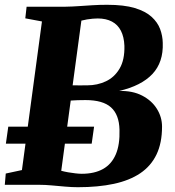

<svg xmlns="http://www.w3.org/2000/svg" viewBox="-22 -771 728 801"><path d="M303 10Q278 10 249.8 7.5Q221.5 5 193.8 2.5Q166 0 142.5 0H-2L2 -47L69.5 -61.5L153 -681.5L83.5 -694.5L89 -743H251Q280 -743.5 307.5 -745.5Q335 -747.5 364 -749.2Q393 -751 425 -751Q495.5 -751 540.2 -737.5Q585 -724 610.2 -701Q635.5 -678 646 -649.8Q656.5 -621.5 657 -592Q660 -511.5 613.8 -462.2Q567.5 -413 474.5 -391.5Q531 -393 571 -372.2Q611 -351.5 632.5 -317Q654 -282.5 654 -242.5Q654 -174.5 630.8 -126.2Q607.5 -78 562.8 -48Q518 -18 452.8 -4Q387.5 10 303 10ZM319 -46Q372 -46 407.8 -66Q443.5 -86 461 -126.8Q478.5 -167.5 476.5 -230Q475 -292.5 441.2 -323Q407.5 -353.5 334.5 -353.5Q315 -353.5 301.8 -353Q288.5 -352.5 273 -351.5L233.5 -58.5Q246.5 -55 262 -52.2Q277.5 -49.5 292.8 -47.8Q308 -46 319 -46ZM281 -415Q298 -414.5 312.2 -414.8Q326.5 -415 342.5 -415Q384 -415 419.8 -431.8Q455.5 -448.5 477 -485Q498.5 -521.5 497 -580Q495.5 -617 482.5 -642.5Q469.5 -668 445 -681Q420.5 -694 385.5 -694Q376.5 -694 364.8 -693Q353 -692 341 -690Q329 -688 317.5 -685ZM2.5 -171.5 12.5 -242.5H370.5L360.5 -171.5Z"/></svg>

Font: Merriweather 36pt Black
Style: Italic
Weight: 900
Italic angle: -7.8°
Version: Version 2.101